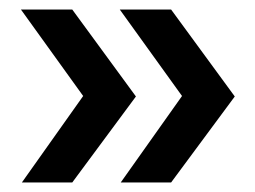

<svg xmlns="http://www.w3.org/2000/svg" viewBox="-20 -470 537 404"><path d="M132 -86H26L155 -268L24 -450H132L266 -267ZM340 -86H234L363 -268L232 -450H340L474 -267Z"/></svg>

Font: PRinguin Sans
Style: Bold
Weight: 700
Designer: Vernon Adams
Foundry: Vernon Adams
Version: ""